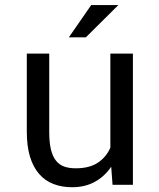

<svg xmlns="http://www.w3.org/2000/svg" viewBox="-20 -744 640 773"><path d="M427.7 -72.8Q401.4 -33.7 361.8 -12Q322.3 9.8 270.5 9.8Q229 9.8 195.3 -3.2Q161.6 -16.1 137.7 -43.5Q113.8 -70.8 100.8 -113Q87.9 -155.3 87.9 -214.4V-528.3H178.2V-213.4Q178.2 -170.4 185.1 -142.1Q191.9 -113.8 205.6 -96.9Q219.2 -80.1 239 -73.2Q258.8 -66.4 284.7 -66.4Q339.8 -66.4 373.8 -88.9Q407.7 -111.3 424.3 -149.4V-528.3H515.1V0H433.1ZM347.2 -723.6H456.5L325.7 -593.8H257.3Z"/></svg>

Font: Roboto Mono
Style: Regular
Weight: 400
Designer: Google
Version: Version 2.000985; 2015; ttfautohint (v1.3)